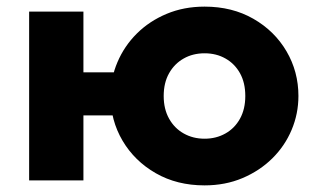

<svg xmlns="http://www.w3.org/2000/svg" viewBox="-20 -545 950 580"><path d="M68 0V-510H232V-326.5H395V-196.5H232V0ZM598 15Q514.5 15 450.5 -21.8Q386.5 -58.5 350.2 -120Q314 -181.5 314 -255Q314 -308.5 334.8 -357.2Q355.5 -406 393.5 -443.8Q431.5 -481.5 483.5 -503.2Q535.5 -525 598 -525Q681.5 -525 745.5 -488.2Q809.5 -451.5 845.5 -390Q881.5 -328.5 881.5 -255Q881.5 -201.5 861 -152.8Q840.5 -104 802.5 -66.5Q764.5 -29 712.5 -7Q660.5 15 598 15ZM598 -126Q633 -126 661 -141.8Q689 -157.5 705 -186.5Q721 -215.5 721 -255Q721 -295 705 -323.8Q689 -352.5 661.2 -368.2Q633.5 -384 598 -384Q562.5 -384 534.8 -368.2Q507 -352.5 490.8 -323.8Q474.5 -295 474.5 -255Q474.5 -215.5 490.8 -186.5Q507 -157.5 535 -141.8Q563 -126 598 -126Z"/></svg>

Font: Geologica Roman
Style: Bold
Weight: 700
Designer: Sindre Bremnes, Frode Helland
Foundry: Monokrom Skriftforlag AS
Version: Version 1.010;gftools[0.9.28]